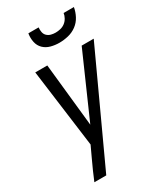

<svg xmlns="http://www.w3.org/2000/svg" viewBox="-233 -828 965 1132"><g transform="rotate(-30 250.0 -262.5)"><path d="M59 215Q73 182 87 149.5Q101 117 117 84L151 11L81 -520H163L208 -91L397 -520H479L140 215ZM293 -600Q263 -600 235 -607.5Q207 -615 187.5 -634Q168 -653 162 -681.5Q156 -710 161 -740H231Q229 -724 232 -708Q235 -692 246 -681.5Q257 -671 272 -667Q287 -663 303 -663Q319 -663 336 -667Q353 -671 367 -681.5Q381 -692 390 -708Q399 -724 401 -740H471Q466 -710 451 -681.5Q436 -653 410.5 -634Q385 -615 354 -607.5Q323 -600 293 -600Z"/></g></svg>

Font: Iosevka Oblique
Style: Regular
Weight: 400
Italic angle: -9°
Monospace: yes
Designer: Belleve Invis
Foundry: Belleve Invis
Version: Version 32.5.0; ttfautohint (v1.8.4)